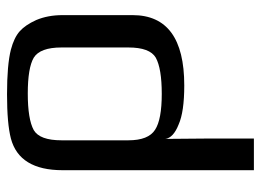

<svg xmlns="http://www.w3.org/2000/svg" viewBox="-118 -416 742 546"><g transform="rotate(-90 253.0 -143.0)"><path d="M131 -44Q131 -34 131.5 13Q132 60 132 71V208H42V-336Q42 -459 132 -483Q174 -494 258 -494Q342 -494 385 -483Q419 -474 437 -458Q455 -442 469 -411Q483 -378 483 -336V-137Q483 10 283 10Q208 10 172 -6Q134 -21 131 -44ZM391 -149V-339Q391 -400 362 -418Q333 -435 260 -435Q187 -435 156 -418Q127 -401 127 -339V-149Q127 -92 157 -73Q186 -54 259 -54Q331 -54 362 -71Q391 -88 391 -149Z"/></g></svg>

Font: Gamestation Display
Style: Regular
Weight: 400
Designer: Jonas Hecksher
Foundry: Jonas Hecksher, Playtypeª, e-types AS
Version: Version 1.003